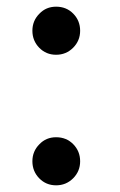

<svg xmlns="http://www.w3.org/2000/svg" viewBox="-20 -546 358 575"><path d="M98 -114Q118 -135 148 -135Q179 -135 199.5 -114Q220 -93 220 -63Q220 -33 199 -12Q178 9 148 9Q118 9 97.5 -12Q77 -33 77 -63Q77 -93 98 -114ZM98 -505Q118 -526 148 -526Q179 -526 199.5 -505Q220 -484 220 -454Q220 -424 199 -403Q178 -382 148 -382Q118 -382 97.5 -403Q77 -424 77 -454Q77 -484 98 -505Z"/></svg>

Font: Lopes Sans SemiBold
Style: Regular
Weight: 600
Designer: Gabriel Lam, Diego Maldonado
Foundry: TypeRant, Foresti Design
Version: Version 4.000